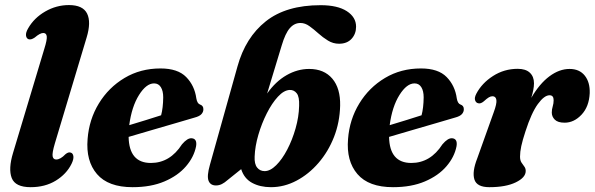

<svg xmlns="http://www.w3.org/2000/svg" viewBox="-20 -746 2407 777"><path d="M330.5 -594 202 -165.5Q190.5 -126.5 193 -113.5Q195.5 -100.5 207.5 -100.5Q224.5 -100.5 245 -122Q257.5 -132.5 267.5 -128Q275.5 -125 277 -113.2Q278.5 -101.5 269.5 -83Q249 -41.5 205.8 -15Q162.5 11.5 104 11.5Q42 11.5 27.5 -25.5Q13 -62.5 33 -128L159.5 -549Q171 -585.5 169.2 -599Q167.5 -612.5 155 -612.5Q142 -612.5 120.5 -594Q105 -583.5 95 -587.5Q86.5 -591 85.2 -602.8Q84 -614.5 94 -631.5Q118 -673.5 163 -699.5Q208 -725.5 259 -725.5Q315.5 -725.5 332.5 -691Q349.5 -656.5 330.5 -594Z M773.5 -154Q765 -110.5 732.5 -72.8Q700 -35 645.5 -11.8Q591 11.5 516.5 11.5Q418 11.5 372.5 -41.5Q327 -94.5 334.5 -183.5Q340.5 -262.5 380 -327.2Q419.5 -392 484 -430.5Q548.5 -469 629.5 -469Q699.5 -469 733.5 -434.2Q767.5 -399.5 774.5 -348Q778 -327 789.5 -323Q803 -318.5 803 -304.5Q803.5 -294 795.8 -284.8Q788 -275.5 767 -270Q739.5 -262 692.8 -248.2Q646 -234.5 594.2 -219.5Q542.5 -204.5 500.5 -192Q502.5 -86.5 590.5 -86.5Q668 -86.5 716.5 -162Q738.5 -188 756 -186.5Q778.5 -184.5 773.5 -154ZM603.5 -408.5Q572 -408.5 542.5 -361.5Q513 -314.5 503 -239.5Q536 -249.5 571 -260.2Q606 -271 632 -279.5Q640 -309 640.5 -352Q640.5 -378 631 -393.2Q621.5 -408.5 603.5 -408.5Z M1120 -562 1061 -367.5Q1095.5 -416.5 1139.8 -441.8Q1184 -467 1231 -467Q1291.5 -467 1324.8 -427.8Q1358 -388.5 1356.5 -318.5Q1355 -251.5 1331.8 -192Q1308.5 -132.5 1269 -86.8Q1229.5 -41 1179.8 -14.8Q1130 11.5 1076.5 11.5Q1032.5 11.5 1000.2 -6Q968 -23.5 956 -61.5L900.5 -17Q889.5 -7 878 -1.2Q866.5 4.5 854 4.5Q831.5 4.5 824 -14.5Q816.5 -33.5 829.5 -79L941 -477Q973.5 -594.5 1055.8 -659.8Q1138 -725 1277.5 -725Q1346 -725 1383.5 -700.8Q1421 -676.5 1421 -638Q1421 -609 1402.8 -589Q1384.5 -569 1352 -569Q1328 -569 1307.2 -581.8Q1286.5 -594.5 1268.2 -611Q1250 -627.5 1232.2 -640.2Q1214.5 -653 1196 -653Q1171 -653 1152.8 -632Q1134.5 -611 1120 -562ZM1152.5 -382Q1129 -381 1104.8 -354.8Q1080.5 -328.5 1059.8 -287.5Q1039 -246.5 1025.5 -200.2Q1012 -154 1010.5 -112.5Q1009 -82.5 1020.5 -68Q1032 -53.5 1051 -53.5Q1073.5 -53.5 1097.8 -77.5Q1122 -101.5 1142.5 -140.8Q1163 -180 1176.2 -226.5Q1189.5 -273 1190.5 -317.5Q1192 -354 1181 -368.2Q1170 -382.5 1152.5 -382Z M1827.5 -154Q1819 -110.5 1786.5 -72.8Q1754 -35 1699.5 -11.8Q1645 11.5 1570.5 11.5Q1472 11.5 1426.5 -41.5Q1381 -94.5 1388.5 -183.5Q1394.5 -262.5 1434 -327.2Q1473.5 -392 1538 -430.5Q1602.5 -469 1683.5 -469Q1753.5 -469 1787.5 -434.2Q1821.5 -399.5 1828.5 -348Q1832 -327 1843.5 -323Q1857 -318.5 1857 -304.5Q1857.5 -294 1849.8 -284.8Q1842 -275.5 1821 -270Q1793.5 -262 1746.8 -248.2Q1700 -234.5 1648.2 -219.5Q1596.5 -204.5 1554.5 -192Q1556.5 -86.5 1644.5 -86.5Q1722 -86.5 1770.5 -162Q1792.5 -188 1810 -186.5Q1832.5 -184.5 1827.5 -154ZM1657.5 -408.5Q1626 -408.5 1596.5 -361.5Q1567 -314.5 1557 -239.5Q1590 -249.5 1625 -260.2Q1660 -271 1686 -279.5Q1694 -309 1694.5 -352Q1694.5 -378 1685 -393.2Q1675.5 -408.5 1657.5 -408.5Z M1916 -328Q1906.5 -329.5 1902.8 -339.8Q1899 -350 1907.5 -366.5Q1930 -409.5 1975.2 -438.5Q2020.5 -467.5 2075 -467.5Q2107.5 -467.5 2124.2 -451.8Q2141 -436 2141 -409Q2141 -396.5 2138 -381.2Q2135 -366 2130 -350Q2163.5 -407.5 2203.5 -437.2Q2243.5 -467 2285 -467Q2325 -467 2346.5 -440Q2368 -413 2366.5 -369Q2364 -314.5 2333.5 -282Q2303 -249.5 2265 -249.5Q2237.5 -249.5 2225.2 -261.8Q2213 -274 2213 -290.5Q2213 -303.5 2216.8 -315.5Q2220.5 -327.5 2220.5 -340.5Q2220.5 -360.5 2204 -360.5Q2182.5 -360.5 2156.5 -324.8Q2130.5 -289 2106.5 -214.5Q2094.5 -178 2089.5 -154.5Q2084.5 -131 2084.5 -112Q2084.5 -97.5 2090.2 -88.5Q2096 -79.5 2101.8 -72Q2107.5 -64.5 2107.5 -54Q2107.5 -27.5 2067.2 -8Q2027 11.5 1960.5 11.5Q1909.5 11.5 1899.8 -19.8Q1890 -51 1911.5 -105.5L1978 -291.5Q1991 -326.5 1988.8 -341.5Q1986.5 -356.5 1973 -356.5Q1966 -356.5 1958.2 -352Q1950.5 -347.5 1938 -336Q1925.5 -325.5 1916 -328Z"/></svg>

Font: Fraunces 72pt S050
Style: Bold Italic
Weight: 700
Italic angle: -16°
Version: Version 1.000; ttfautohint (v1.8.3)